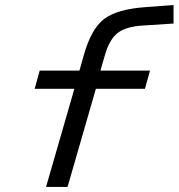

<svg xmlns="http://www.w3.org/2000/svg" viewBox="-20 -739 706 759"><path d="M274 -388H117L137 -460H294L311 -520Q340 -624 391 -663.5Q442 -703 557 -711L666 -719V-646L544 -638Q478 -634 445.5 -609Q413 -584 395 -522L377 -460H573L553 -388H359L247 0H162Z"/></svg>

Font: Intel One Mono
Style: Italic
Weight: 400
Italic angle: -16°
Monospace: yes
Designer: Fred Shallcrass
Foundry: Frere-Jones Type LLC
Version: Version 1.400;hotconv 1.1.0;makeotfexe 2.6.0;FJTRelease1.4